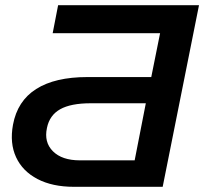

<svg xmlns="http://www.w3.org/2000/svg" viewBox="-20 -720 795 740"><path d="M265 0Q182 0 124.5 -30Q67 -60 42 -114Q17 -168 30 -239Q47 -331 119.5 -377Q192 -423 317 -423H563L597 -592H183L204 -700H747L607 0ZM288 -102H499L542 -322H330Q253 -322 212 -299Q171 -276 161 -227Q149 -172 184 -137Q219 -102 288 -102Z"/></svg>

Font: Montserrat Thin SemiBold
Style: Italic
Weight: 600
Italic angle: -11.3°
Version: Version 9.000